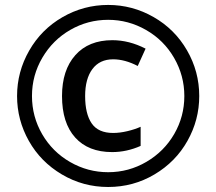

<svg xmlns="http://www.w3.org/2000/svg" viewBox="-20 -744 872 774"><path d="M436 -504.9Q381.8 -504.9 352.5 -465.6Q323.2 -426.3 323.2 -356.9Q323.2 -285.2 349.6 -246.6Q376 -208 436 -208Q462.9 -208 493.7 -215.3Q524.4 -222.7 546.9 -232.9V-155.8Q490.7 -130.9 432.1 -130.9Q335.9 -130.9 283 -189.7Q230 -248.5 230 -356.9Q230 -461.4 283.7 -521.7Q337.4 -582 433.1 -582Q500.5 -582 566.9 -547.9L535.2 -478Q483.4 -504.9 436 -504.9ZM48.8 -356.9Q48.8 -454.6 97.7 -540Q146.5 -625.5 231.9 -674.8Q317.4 -724.1 416 -724.1Q513.7 -724.1 599.1 -675.3Q684.6 -626.5 733.9 -541Q783.2 -455.6 783.2 -356.9Q783.2 -260.7 735.8 -176.3Q688.5 -91.8 603 -41Q517.6 9.8 416 9.8Q314.9 9.8 229.5 -40.8Q144 -91.3 96.4 -175.8Q48.8 -260.3 48.8 -356.9ZM108.9 -356.9Q108.9 -273.9 150.1 -202.9Q191.4 -131.8 262.7 -90.8Q334 -49.8 416 -49.8Q499 -49.8 570.3 -91.6Q641.6 -133.3 682.4 -203.9Q723.1 -274.4 723.1 -356.9Q723.1 -439 681.9 -510.5Q640.6 -582 569.1 -623Q497.6 -664.1 416 -664.1Q334 -664.1 263.4 -623.5Q192.9 -583 150.9 -511.7Q108.9 -440.4 108.9 -356.9Z"/></svg>

Font: TypoPRO Open Sans
Style: Regular
Weight: 600
Foundry: Ascender Corporation
Version: Version 1.10